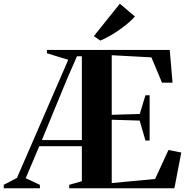

<svg xmlns="http://www.w3.org/2000/svg" viewBox="-86 -1011 1006 1031"><path d="M-66 0V-18.5L5 -55.5L280.5 -690L166 -725V-743H825.5L840.5 -567H784L727 -703L514 -714.5V-394.5L664.5 -399L695 -499.5H717.5V-256.5H695L664 -363.5L514 -368V-28L747 -50L818.5 -205.5L887.5 -192L850.5 0H285.5V-18.5L353.5 -38V-226H125L52 -54L128 -18.5L128.5 0ZM139 -259H353.5V-709H327.5L274.5 -588ZM452 -793.5 418 -817 557.5 -991 638.5 -922.5Q624.5 -906 603.5 -888.2Q582.5 -870.5 558 -853Q533.5 -835.5 506.8 -820Q480 -804.5 453.5 -793.5Z"/></svg>

Font: Merriweather 144pt
Style: Bold
Weight: 700
Version: Version 2.100